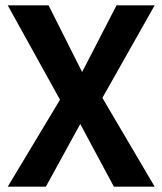

<svg xmlns="http://www.w3.org/2000/svg" viewBox="-20 -700 609 720"><path d="M9 0 205 -326 9 -680H162L288 -430L417 -680H560L364 -333L560 0H407L281 -235L152 0Z"/></svg>

Font: Titillium Web
Style: Bold
Weight: 700
Designer: Mohamed Gaber, Accademia di Belle Arti di Urbino
Foundry: Kief Type Foundry, Accademia di Belle Arti di Urbino
Version: Version 3.000